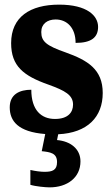

<svg xmlns="http://www.w3.org/2000/svg" viewBox="-20 -569 484 828"><path d="M194 239C270 239 327 197 327 127C327 73 284 40 226 35L231 10C358 4 423 -65 423 -168C423 -270 358 -309 263 -343C180 -372 158 -390 158 -431C158 -466 184 -485 220 -485C268 -485 306 -450 306 -384C373 -384 403 -407 403 -453C403 -501 356 -549 235 -549C110 -549 28 -496 28 -383C28 -284 81 -242 189 -204C261 -178 295 -159 295 -118C295 -85 274 -56 217 -56C158 -56 115 -94 115 -182C64 -182 22 -162 22 -106C22 -47 58 0 175 9L160 83C197 87 226 91 226 130C226 165 206 172 172 172C156 172 133 169 111 164V228C133 235 177 239 194 239Z"/></svg>

Font: Noto Serif Georgian Condensed Black
Style: Regular
Weight: 900
Width: 3
Designer: Monotype Design Team, Akaki Razmadze
Foundry: Google LLC
Version: Version 2.003